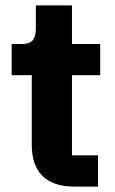

<svg xmlns="http://www.w3.org/2000/svg" viewBox="-20 -687 423 707"><path d="M253 0Q176 0 136.5 -39Q97 -78 97 -153V-410H23V-525H60Q90 -525 101 -539.5Q112 -554 112 -581V-667H245V-525H349V-410H245V-115H341V0Z"/></svg>

Font: IBM Plex Sans Devanagari
Style: Bold
Weight: 700
Designer: Mike Abbink, Paul van der Laan, Pieter van Rosmalen, Erin McLaughlin
Foundry: Bold Monday
Version: Version 1.1